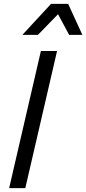

<svg xmlns="http://www.w3.org/2000/svg" viewBox="-20 -966 443 986"><path d="M330 -946 403 -787H335L278 -893L175 -787H95L242 -946ZM273 -704 110 0H27L190 -704Z"/></svg>

Font: Prodigy Sans
Style: Italic
Weight: 400
Italic angle: -13°
Designer: Wei Huang
Foundry: Wei Huang
Version: Version 1.003; ttfautohint (v1.8.3)